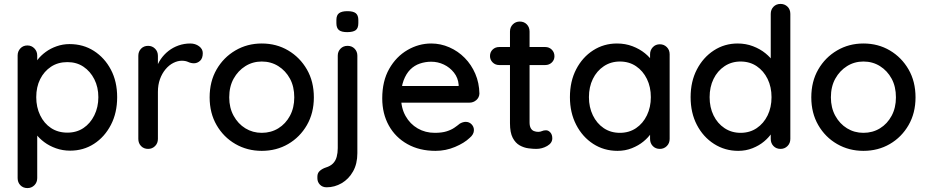

<svg xmlns="http://www.w3.org/2000/svg" viewBox="-20 -760 4731 980"><path d="M335 -535Q405 -535 459.5 -500Q514 -465 546 -404.5Q578 -344 578 -264Q578 -184 546 -122.5Q514 -61 460 -26Q406 9 338 9Q300 9 266 -3Q232 -15 206 -34.5Q180 -54 163.5 -76Q147 -98 143 -117L170 -130V149Q170 171 155.5 185.5Q141 200 120 200Q98 200 84 185.5Q70 171 70 149V-477Q70 -498 84 -513Q98 -528 120 -528Q141 -528 155.5 -513Q170 -498 170 -477V-408L154 -417Q157 -436 173 -456.5Q189 -477 213.5 -495Q238 -513 269.5 -524Q301 -535 335 -535ZM324 -443Q276 -443 240.5 -419.5Q205 -396 185 -356Q165 -316 165 -264Q165 -213 185 -171.5Q205 -130 240.5 -106.5Q276 -83 324 -83Q371 -83 406 -106.5Q441 -130 461.5 -171.5Q482 -213 482 -264Q482 -315 461.5 -355.5Q441 -396 406 -419.5Q371 -443 324 -443Z M736 0Q714 0 700 -14.5Q686 -29 686 -51V-475Q686 -497 700 -511.5Q714 -526 736 -526Q757 -526 771.5 -511.5Q786 -497 786 -475V-363L776 -406Q784 -434 800.5 -458Q817 -482 840 -500Q863 -518 891.5 -528Q920 -538 951 -538Q977 -538 996 -524Q1015 -510 1015 -489Q1015 -462 1001 -449.5Q987 -437 970 -437Q955 -437 941 -443.5Q927 -450 908 -450Q887 -450 865 -439Q843 -428 825 -406.5Q807 -385 796.5 -356Q786 -327 786 -291V-51Q786 -29 771.5 -14.5Q757 0 736 0Z M1582 -263Q1582 -183 1546.5 -121.5Q1511 -60 1451 -25Q1391 10 1316 10Q1242 10 1181.5 -25Q1121 -60 1085.5 -121.5Q1050 -183 1050 -263Q1050 -344 1085.5 -405.5Q1121 -467 1181.5 -502.5Q1242 -538 1316 -538Q1391 -538 1451 -502.5Q1511 -467 1546.5 -405.5Q1582 -344 1582 -263ZM1482 -263Q1482 -318 1460 -358.5Q1438 -399 1400.5 -422.5Q1363 -446 1316 -446Q1270 -446 1232.5 -422.5Q1195 -399 1172.5 -358.5Q1150 -318 1150 -263Q1150 -210 1172.5 -169Q1195 -128 1232.5 -105Q1270 -82 1316 -82Q1363 -82 1400.5 -105Q1438 -128 1460 -169Q1482 -210 1482 -263Z M1804 22Q1804 76 1782 115Q1760 154 1724 175Q1688 196 1647 196Q1626 196 1613 182.5Q1600 169 1600 150V141Q1600 123 1612.5 112Q1625 101 1643 95Q1666 88 1679.5 74.5Q1693 61 1698.5 40.5Q1704 20 1704 -4V-476Q1704 -497 1718 -511.5Q1732 -526 1754 -526Q1776 -526 1790 -511.5Q1804 -497 1804 -476ZM1752 -596Q1723 -596 1710 -606.5Q1697 -617 1697 -642V-658Q1697 -683 1711 -693Q1725 -703 1753 -703Q1783 -703 1796 -692.5Q1809 -682 1809 -658V-642Q1809 -616 1795.5 -606Q1782 -596 1752 -596Z M2203 10Q2121 10 2059.5 -24.5Q1998 -59 1964.5 -119.5Q1931 -180 1931 -258Q1931 -346 1966.5 -408.5Q2002 -471 2059.5 -504.5Q2117 -538 2181 -538Q2229 -538 2273.5 -518.5Q2318 -499 2352 -464.5Q2386 -430 2406 -383.5Q2426 -337 2427 -282Q2426 -262 2411 -249Q2396 -236 2376 -236H1988L1964 -321H2340L2321 -303V-328Q2318 -363 2297 -389.5Q2276 -416 2245.5 -430.5Q2215 -445 2181 -445Q2151 -445 2123 -435.5Q2095 -426 2074 -405Q2053 -384 2040 -349.5Q2027 -315 2027 -264Q2027 -209 2050 -168Q2073 -127 2112 -104.5Q2151 -82 2199 -82Q2235 -82 2259 -89.5Q2283 -97 2299 -108Q2315 -119 2327 -129Q2343 -138 2357 -138Q2375 -138 2387 -125.5Q2399 -113 2399 -96Q2399 -74 2377 -56Q2350 -30 2302.5 -10Q2255 10 2203 10Z M2528 -520H2763Q2783 -520 2796.5 -506.5Q2810 -493 2810 -473Q2810 -454 2796.5 -441Q2783 -428 2763 -428H2528Q2508 -428 2494.5 -441.5Q2481 -455 2481 -474Q2481 -494 2494.5 -507Q2508 -520 2528 -520ZM2633 -650Q2655 -650 2669 -635.5Q2683 -621 2683 -599V-135Q2683 -117 2689 -106Q2695 -95 2705.5 -91Q2716 -87 2727 -87Q2738 -87 2746.5 -91Q2755 -95 2767 -95Q2779 -95 2789 -84Q2799 -73 2799 -54Q2799 -30 2773 -15Q2747 0 2717 0Q2700 0 2677 -3Q2654 -6 2632.5 -18Q2611 -30 2597 -56.5Q2583 -83 2583 -131V-599Q2583 -621 2597.5 -635.5Q2612 -650 2633 -650Z M3348 -534Q3369 -534 3383.5 -519.5Q3398 -505 3398 -483V-51Q3398 -29 3383.5 -14.5Q3369 0 3348 0Q3326 0 3312 -14.5Q3298 -29 3298 -51V-123L3318 -120Q3318 -102 3303.5 -80Q3289 -58 3264 -37.5Q3239 -17 3205 -3.5Q3171 10 3132 10Q3063 10 3008 -25.5Q2953 -61 2921 -123Q2889 -185 2889 -264Q2889 -345 2921 -406.5Q2953 -468 3007.5 -503Q3062 -538 3129 -538Q3172 -538 3208.5 -524Q3245 -510 3272 -488Q3299 -466 3314 -441.5Q3329 -417 3329 -395L3298 -392V-483Q3298 -504 3312 -519Q3326 -534 3348 -534ZM3144 -82Q3191 -82 3226.5 -106Q3262 -130 3282 -171.5Q3302 -213 3302 -264Q3302 -316 3282 -357Q3262 -398 3226.5 -422Q3191 -446 3144 -446Q3098 -446 3062 -422Q3026 -398 3006 -357Q2986 -316 2986 -264Q2986 -213 3006 -171.5Q3026 -130 3061.5 -106Q3097 -82 3144 -82Z M3964 -740Q3985 -740 3999.5 -726Q4014 -712 4014 -689V-51Q4014 -29 3999.5 -14.5Q3985 0 3964 0Q3942 0 3928 -14.5Q3914 -29 3914 -51V-123L3934 -122Q3934 -104 3919.5 -81.5Q3905 -59 3880 -38Q3855 -17 3821 -3.5Q3787 10 3748 10Q3680 10 3624.5 -25.5Q3569 -61 3537 -122.5Q3505 -184 3505 -264Q3505 -344 3537 -405.5Q3569 -467 3623.5 -502.5Q3678 -538 3745 -538Q3787 -538 3823.5 -524Q3860 -510 3887 -488Q3914 -466 3929.5 -441.5Q3945 -417 3945 -395L3914 -392V-689Q3914 -711 3928 -725.5Q3942 -740 3964 -740ZM3760 -82Q3807 -82 3842.5 -106Q3878 -130 3898 -171Q3918 -212 3918 -264Q3918 -316 3898 -357Q3878 -398 3842.5 -422Q3807 -446 3760 -446Q3714 -446 3678 -422Q3642 -398 3622 -357Q3602 -316 3602 -264Q3602 -212 3622 -171Q3642 -130 3678 -106Q3714 -82 3760 -82Z M4653 -263Q4653 -183 4617.5 -121.5Q4582 -60 4522 -25Q4462 10 4387 10Q4313 10 4252.5 -25Q4192 -60 4156.5 -121.5Q4121 -183 4121 -263Q4121 -344 4156.5 -405.5Q4192 -467 4252.5 -502.5Q4313 -538 4387 -538Q4462 -538 4522 -502.5Q4582 -467 4617.5 -405.5Q4653 -344 4653 -263ZM4553 -263Q4553 -318 4531 -358.5Q4509 -399 4471.5 -422.5Q4434 -446 4387 -446Q4341 -446 4303.5 -422.5Q4266 -399 4243.5 -358.5Q4221 -318 4221 -263Q4221 -210 4243.5 -169Q4266 -128 4303.5 -105Q4341 -82 4387 -82Q4434 -82 4471.5 -105Q4509 -128 4531 -169Q4553 -210 4553 -263Z"/></svg>

Font: Quicksand SemiBold
Style: Regular
Weight: 600
Designer: Andrew Paglinawan
Foundry: Andrew Paglinawan
Version: Version 3.004